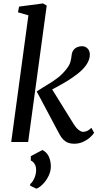

<svg xmlns="http://www.w3.org/2000/svg" viewBox="-20 -830 580 1122"><path d="M45.5 0 146 -740.5 85 -758 91.5 -791.5 231.5 -810 253 -797.5 144.5 0ZM412.5 10Q393 10 377.2 3.8Q361.5 -2.5 349.2 -15Q337 -27.5 327 -46.5L194.5 -295.5Q226 -316.5 257 -334.8Q288 -353 317.2 -375.2Q346.5 -397.5 371 -430Q386.5 -450 391.8 -469.8Q397 -489.5 398.5 -507Q400.5 -526 409.8 -537.8Q419 -549.5 432.2 -554.8Q445.5 -560 458 -560Q479 -560 491.8 -546.5Q504.5 -533 505 -512.5Q505.5 -496 499 -478.8Q492.5 -461.5 480.5 -445.5Q462.5 -421.5 433.5 -398.8Q404.5 -376 372 -356.2Q339.5 -336.5 310.5 -321Q281.5 -305.5 263.5 -296L271.5 -329L411.5 -103.5Q424.5 -83 439.2 -71.2Q454 -59.5 466.5 -59.5Q476.5 -59.5 488 -64.2Q499.5 -69 514 -83L530 -54Q522 -41 505.2 -26.2Q488.5 -11.5 465 -0.8Q441.5 10 412.5 10ZM192.5 272.5 156.5 255.5V245.5Q171 234 181.2 210.2Q191.5 186.5 191 161.5Q191 142.5 182.5 128.5Q174 114.5 160 108V82.5L228 46.5Q253 59.5 264.2 82.8Q275.5 106 277 136Q278.5 167.5 264.5 196.8Q250.5 226 230.2 246.2Q210 266.5 192.5 272.5Z"/></svg>

Font: Merriweather 28pt
Style: Italic
Weight: 400
Italic angle: -7.8°
Version: Version 2.101